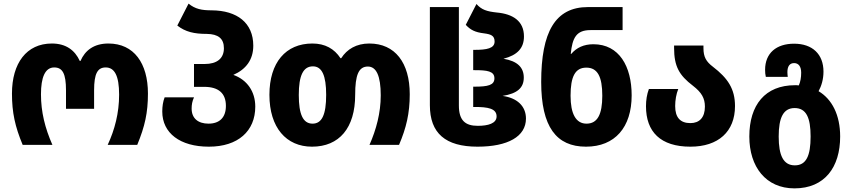

<svg xmlns="http://www.w3.org/2000/svg" viewBox="-20 -799 4694 1059"><path d="M105 0H269C228 -93 206 -182 206 -279C206 -371 228 -427 279 -427C325 -427 344 -393 344 -301V-199H499V-301C499 -393 518 -427 563 -427C612 -427 637 -381 637 -277C637 -176 613 -84 574 0H737C779 -102 796 -177 796 -283C796 -450 719 -559 578 -559C498 -559 449 -521 424 -463H420C393 -522 344 -559 266 -559C126 -559 46 -450 46 -283C46 -178 63 -101 105 0Z M1132 10C1293 10 1388 -76 1388 -211C1388 -294 1343 -359 1267 -386C1336 -416 1377 -469 1377 -547C1377 -673 1288 -741 1148 -742C1092 -742 1057 -749 1020 -779L958 -658C1003 -623 1051 -612 1121 -612C1183 -611 1215 -587 1215 -533C1215 -476 1176 -446 1109 -446H1050V-320H1106C1186 -320 1226 -284 1226 -215C1226 -151 1191 -117 1130 -117C1073 -117 1037 -146 1037 -200C1037 -221 1040 -240 1050 -262H888C879 -239 875 -212 875 -184C875 -65 973 10 1132 10Z M1701 10C1851 10 1939 -93 1939 -276C1939 -385 1958 -432 2009 -432C2056 -432 2080 -380 2080 -273C2080 -176 2055 -84 2018 0H2181C2221 -94 2240 -174 2240 -279C2240 -453 2159 -559 2017 -559C1946 -559 1894 -528 1862 -478H1858C1824 -530 1773 -559 1703 -559C1556 -559 1466 -454 1466 -276C1466 -95 1559 10 1701 10ZM1704 -117C1651 -117 1628 -169 1628 -275C1628 -382 1652 -433 1706 -433C1756 -433 1779 -382 1779 -276C1779 -165 1755 -117 1704 -117Z M2614 10C2781 10 2881 -46 2881 -145C2881 -214 2832 -259 2752 -270C2834 -283 2869 -315 2869 -371C2869 -427 2834 -462 2757 -475C2834 -495 2870 -534 2870 -598C2870 -683 2809 -722 2720 -730C2665 -736 2636 -745 2608 -777L2549 -662C2575 -634 2600 -621 2650 -615C2687 -610 2708 -603 2708 -570C2708 -532 2665 -524 2597 -524H2590V-412H2598C2666 -412 2707 -407 2707 -367C2707 -329 2671 -321 2597 -321H2590V-209H2599C2670 -209 2719 -201 2719 -157C2719 -118 2672 -105 2615 -105C2546 -105 2511 -135 2511 -217V-760H2351V-219C2351 -64 2437 10 2614 10Z M3212 10C3372 10 3464 -97 3464 -273C3464 -433 3395 -555 3253 -555C3200 -555 3160 -536 3131 -502H3128C3137 -591 3159 -633 3237 -633H3414V-760H3223C3042 -760 2965 -622 2965 -347C2965 -99 3049 10 3212 10ZM3215 -117C3156 -117 3127 -172 3127 -271C3127 -376 3152 -426 3214 -426C3276 -426 3302 -376 3302 -271C3302 -167 3275 -117 3215 -117Z M3788 10C3942 10 4034 -73 4034 -214C4034 -309 3994 -368 3912 -431C3875 -459 3860 -485 3860 -533V-548H3698V-535C3698 -433 3726 -384 3802 -326C3850 -289 3868 -257 3868 -211C3868 -151 3838 -120 3788 -120C3732 -120 3704 -151 3704 -214C3704 -246 3710 -281 3721 -308H3559C3548 -279 3543 -246 3543 -213C3543 -72 3623 10 3788 10Z M4362 240C4529 240 4614 123 4614 -46C4614 -165 4569 -252 4495 -296C4511 -325 4522 -362 4522 -404C4522 -500 4461 -558 4360 -558C4262 -558 4200 -506 4200 -414C4200 -401 4201 -387 4204 -375H4325C4324 -383 4323 -393 4323 -401C4323 -434 4336 -451 4360 -451C4384 -451 4399 -433 4399 -398C4399 -372 4395 -348 4386 -328C4378 -329 4371 -329 4365 -329C4200 -329 4113 -220 4113 -46C4113 121 4204 240 4362 240ZM4364 113C4301 113 4275 59 4275 -46C4275 -151 4301 -203 4363 -203C4427 -203 4451 -150 4451 -46C4451 60 4427 113 4364 113Z"/></svg>

Font: Noto Sans Georgian SemiCondensed Extra
Style: Regular
Weight: 800
Width: 4
Designer: Monotype Design Team
Foundry: Monotype Imaging Inc.
Version: Version 1.901